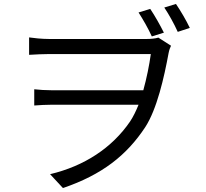

<svg xmlns="http://www.w3.org/2000/svg" viewBox="-20 -879 1040 970"><path d="M739 -834 680 -816C703 -780 729 -735 747 -695L808 -714C789 -752 762 -800 739 -834ZM869 -859 810 -841C834 -805 859 -760 878 -718L939 -738C920 -778 892 -825 869 -859ZM127 -690V-602C163 -604 198 -606 230 -606C298 -606 681 -606 742 -606C734 -549 721 -484 704 -423H242C210 -423 180 -425 153 -428V-346C183 -348 210 -350 244 -350H680C667 -318 653 -289 637 -265C546 -132 406 -40 233 1L298 71C495 4 620 -94 714 -237C773 -328 809 -487 832 -612C835 -628 840 -639 844 -648L780 -689C764 -684 742 -682 719 -682C670 -682 297 -682 230 -682C189 -682 148 -687 127 -690Z"/></svg>

Font: Source Han Sans JP
Style: Regular
Weight: 400
Designer: Ryoko NISHIZUKA 西塚涼子 (kana, bopomofo & ideographs); Paul D. Hunt (Latin, Greek & Cyrillic); Sandoll Communications 산돌커뮤니
Foundry: Adobe
Version: Version 2.004;hotconv 1.0.118;makeotfexe 2.5.65603